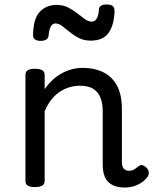

<svg xmlns="http://www.w3.org/2000/svg" viewBox="-20 -823 687 860"><path d="M539 17Q513 17 494 10Q475 3 463 -10Q451 -23 445.5 -42.5Q440 -62 440 -86V-326Q440 -361 429.5 -386.5Q419 -412 397 -425.5Q375 -439 338 -439Q316 -439 294 -433Q272 -427 251 -414Q230 -401 212 -379Q194 -357 180 -325V-11Q180 2 169 8.5Q158 15 136 15Q115 15 104.5 8.5Q94 2 94 -11V-489Q94 -502 104.5 -508.5Q115 -515 136 -515Q158 -515 169 -508.5Q180 -502 180 -489V-424Q195 -445 213 -462.5Q231 -480 253 -492.5Q275 -505 299 -512Q323 -519 350 -519Q402 -519 441.5 -500Q481 -481 503.5 -440.5Q526 -400 526 -334V-96Q526 -83 530 -74.5Q534 -66 541.5 -62Q549 -58 558 -58Q567 -58 574.5 -61Q582 -64 589 -69.5Q596 -75 603 -80Q611 -86 621 -82Q631 -78 638 -70Q646 -60 646.5 -50Q647 -40 641 -31Q630 -16 613.5 -5Q597 6 578 11.5Q559 17 539 17ZM162 -640Q128 -640 128 -666Q129 -739 158 -770Q187 -801 233 -801Q263 -801 285.5 -789.5Q308 -778 326 -763.5Q344 -749 360 -737.5Q376 -726 392 -726Q405 -726 413.5 -740.5Q422 -755 423 -781Q425 -803 457 -803Q477 -803 485 -796Q493 -789 493 -775Q492 -714 467.5 -677.5Q443 -641 386 -641Q357 -641 334 -652.5Q311 -664 292.5 -679.5Q274 -695 258.5 -706.5Q243 -718 228 -718Q216 -718 208 -705Q200 -692 198 -666Q197 -653 188 -646.5Q179 -640 162 -640Z"/></svg>

Font: Playwrite PT
Style: Regular
Weight: 400
Designer: Veronika Burian, José Scaglione
Foundry: TypeTogether
Version: Version 1.002